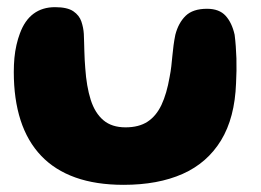

<svg xmlns="http://www.w3.org/2000/svg" viewBox="-20 -481 730 536"><path d="M325 35Q248 35 190.5 14.5Q133 -6 94.8 -46.2Q56.5 -86.5 37.5 -145.2Q18.5 -204 18.5 -280Q18.5 -300 20.2 -319Q22 -338 26 -355.5Q30 -373 35.5 -387.5Q49 -424.5 73.8 -442.8Q98.5 -461 133.5 -461Q168 -461 184.8 -449.5Q201.5 -438 207.2 -420.8Q213 -403.5 214 -386.5Q214.5 -375.5 214.8 -363Q215 -350.5 215.5 -337.8Q216 -325 216.5 -313Q217 -301 218 -291Q221.5 -239.5 233.2 -202.5Q245 -165.5 268.5 -145.5Q292 -125.5 330.5 -125.5Q367.5 -125.5 391.8 -141.2Q416 -157 430.8 -188.2Q445.5 -219.5 453.5 -266Q456.5 -281 458.2 -295.8Q460 -310.5 461.2 -325Q462.5 -339.5 464.5 -354.5Q466.5 -369.5 469.5 -384Q478 -417 498.2 -436.8Q518.5 -456.5 558 -456.5Q592 -456.5 609.8 -437Q627.5 -417.5 635 -384Q637 -368.5 638.2 -351.8Q639.5 -335 640 -318Q640.5 -301 640.2 -283.5Q640 -266 639 -249Q635.5 -152 597 -89Q558.5 -26 489.8 4.5Q421 35 325 35Z"/></svg>

Font: Gluten SemiBold
Style: Regular
Weight: 600
Designer: Tyler Finck
Foundry: Etcetera Type Company
Version: Version 1.300